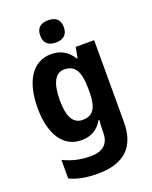

<svg xmlns="http://www.w3.org/2000/svg" viewBox="-179 -856 942 1192"><g transform="rotate(-20 292.0 -260.5)"><path d="M290 -761C243 -761 212 -741 212 -687C212 -635 244 -614 290 -614C335 -614 368 -635 368 -687C368 -741 336 -761 290 -761ZM234 -557C117 -557 43 -453 43 -271C43 -91 116 10 232 10C300 10 343 -20 373 -71H378C376 -49 374 -18 374 1V13C374 87 330 123 253 123C184 123 130 110 72 82V205C125 230 182 240 257 240C436 240 517 153 517 -7V-547H395L382 -477H377C344 -529 300 -557 234 -557ZM279 -440C352 -440 380 -388 380 -276V-252C380 -152 351 -106 282 -106C220 -106 189 -158 189 -269C189 -381 220 -440 279 -440Z"/></g></svg>

Font: Noto Sans Devanagari SemiCondensed
Style: Bold
Weight: 700
Width: 4
Designer: Jelle Bosma - Monotype Design Team
Foundry: Monotype Imaging Inc.
Version: Version 2.004